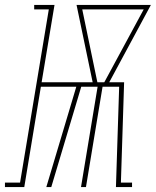

<svg xmlns="http://www.w3.org/2000/svg" viewBox="-81 -755 629 775"><path d="M-61 0V-18H0L116 -717H57V-735H139L87 -423H293L228 -735H528L360 -423H420L407 -18H452V0H387L400 -405H333L266 0H246L313 -405H247L126 0H106L227 -405H84L17 0ZM312 -423H340L499 -717H251Z"/></svg>

Font: Iosevka Slab Thin
Style: Italic
Weight: 100
Italic angle: -9°
Monospace: yes
Designer: Belleve Invis
Foundry: Belleve Invis
Version: Version 11.1.1; ttfautohint (v1.8.3)